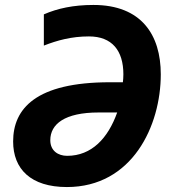

<svg xmlns="http://www.w3.org/2000/svg" viewBox="-20 -745 700 775"><path d="M250 10C514 10 629 -237 629 -445C629 -604 551 -725 357 -725C276 -725 212 -711 157 -687V-561C211 -582 268 -598 339 -598C432 -598 478 -541 478 -445C478 -433 477 -421 476 -413H424C124 -413 33 -306 33 -174C33 -63 104 10 250 10ZM251 -116C215 -116 183 -136 183 -179C183 -244 241 -291 378 -291H453C416 -187 350 -116 251 -116Z"/></svg>

Font: Noto Sans
Style: Bold Italic
Weight: 700
Italic angle: -12°
Designer: Monotype Design Team
Foundry: Monotype Imaging Inc.
Version: Version 2.013